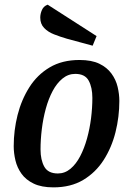

<svg xmlns="http://www.w3.org/2000/svg" viewBox="-20 -789 550 829"><path d="M210.7 20Q159.2 20 125.5 3.8Q91.8 -12.3 72.9 -38.8Q54 -65.2 46.6 -96.6Q39.2 -128 39.2 -157.7Q39.2 -226 55.8 -292.1Q72.5 -358.2 106.7 -412.2Q140.8 -466.2 194.6 -498.1Q248.3 -530 323.3 -530Q375.8 -530 409 -513.8Q442.2 -497.7 461.3 -471.3Q480.5 -445 487.9 -413.8Q495.3 -382.5 495.3 -353Q495.3 -284.7 478.7 -218.2Q462 -151.7 427.4 -97.8Q392.8 -44 339.2 -12Q285.5 20 210.7 20ZM229.7 -40Q260 -40 284.2 -60.2Q308.3 -80.3 326.2 -114.5Q344 -148.7 355.8 -191.2Q367.5 -233.7 373.2 -278.9Q378.8 -324.2 378.8 -366.3Q378.8 -411.5 362.9 -440.8Q347 -470 305 -470Q274.5 -470 249.9 -449.9Q225.3 -429.8 207.4 -396.2Q189.5 -362.5 177.8 -320Q166.2 -277.5 160.6 -231.8Q155 -186.2 155 -143.7Q155 -98.7 171.3 -69.3Q187.7 -40 229.7 -40ZM380 -591.7 269 -621.8Q239.8 -630.3 213.6 -640.6Q187.3 -650.8 170.6 -668.2Q153.8 -685.5 153.8 -713.2Q153.8 -729.5 161.1 -746Q168.3 -762.5 185.8 -768.8L397 -633.2Z"/></svg>

Font: Sansita Swashed Light
Style: Regular
Weight: 300
Designer: Pablo Cosgaya
Foundry: Omnibus-Type
Version: Version 1.003